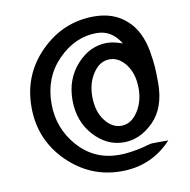

<svg xmlns="http://www.w3.org/2000/svg" viewBox="-80 -782 859 868"><g transform="rotate(-10 350.0 -347.5)"><path d="M58.1 -348.1Q58.1 -497.1 161.6 -600.1Q265.1 -703.1 407.2 -703.1Q499 -703.1 557.1 -648.9Q585.9 -623 604 -585.4Q622.1 -547.9 629.6 -503.4Q637.2 -459 639.2 -429Q641.1 -398.9 641.1 -357.9Q641.1 -242.7 579.1 -180.9Q517.1 -119.1 442.9 -119.1Q363.8 -119.1 304.9 -184.6Q246.1 -250 246.1 -346.9Q246.1 -443.8 305.7 -509.5Q365.2 -575.2 443.8 -575.2Q473.6 -575.2 515.1 -560.1Q475.1 -627 405.8 -627Q306.6 -627 228.3 -547.4Q149.9 -467.8 149.9 -347.2Q149.9 -234.4 223.9 -150.6Q297.9 -66.9 412.1 -66.9Q437 -66.9 465.1 -71Q493.2 -75.2 511 -79.1Q528.8 -83 543.9 -87.9L560.1 -91.8Q564.9 -92.8 589.8 -92.8H641.1Q546.9 8.3 408.2 7.8Q266.1 7.8 162.1 -95.2Q58.1 -198.2 58.1 -348.1ZM336.9 -348.1Q336.9 -280.3 368.9 -237.5Q400.9 -194.8 443.8 -194.8Q488.8 -194.8 519.3 -240.5Q549.8 -286.1 549.8 -347.2Q549.8 -415 517.8 -457.5Q485.8 -500 442.9 -500Q397.9 -500 367.4 -454.6Q336.9 -409.2 336.9 -348.1Z"/></g></svg>

Font: CMU Bright
Style: SemiBold
Weight: 600
Version: Version 0.7.0